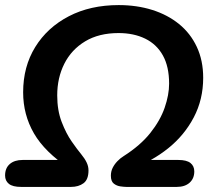

<svg xmlns="http://www.w3.org/2000/svg" viewBox="-23 -735 842 755"><path d="M60 0Q27 0 12 -12Q-3 -24 -3 -45Q-3 -74 15.5 -90Q34 -106 66 -106H252L251 -72Q153 -137 110.5 -210.5Q68 -284 68 -372Q68 -473 115.5 -550Q163 -627 247.5 -671Q332 -715 444 -715Q515 -715 575.5 -696Q636 -677 681 -640.5Q726 -604 751 -550.5Q776 -497 776 -429Q776 -344 739 -273.5Q702 -203 638.5 -152Q575 -101 495 -72L496 -106H678Q711 -106 726 -94Q741 -82 741 -61Q741 -33 722.5 -16.5Q704 0 672 0H474Q466 0 451 -2Q436 -4 424.5 -13Q413 -22 413 -44Q413 -61 420 -75Q427 -89 438.5 -101Q450 -113 463 -121Q529 -163 568 -212Q607 -261 624.5 -311.5Q642 -362 642 -406Q642 -473 617.5 -517Q593 -561 548 -583Q503 -605 443 -605Q366 -605 312 -572.5Q258 -540 230 -484.5Q202 -429 202 -360Q202 -301 219.5 -255.5Q237 -210 259 -178.5Q281 -147 296 -129Q310 -112 317.5 -96.5Q325 -81 325 -65Q325 -29 305.5 -14.5Q286 0 256 0Z"/></svg>

Font: Nunito ExtraLight
Style: Italic
Weight: 200
Italic angle: -9°
Designer: Vernon Adams
Foundry: Vernon Adams
Version: Version 3.602